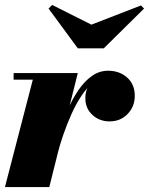

<svg xmlns="http://www.w3.org/2000/svg" viewBox="-20 -755 602 775"><path d="M0 0 112.5 -433.5H35V-460H294L179 0ZM197 -133Q206.5 -175.5 220.5 -222Q234.5 -268.5 253.5 -312.2Q272.5 -356 297 -391.8Q321.5 -427.5 351.2 -448.5Q381 -469.5 416.5 -469.5Q462 -469.5 493 -442.2Q524 -415 524 -368.5Q524 -324.5 495 -294.8Q466 -265 422.5 -265Q381.5 -265 353 -291.2Q324.5 -317.5 324.5 -358.5Q324.5 -401 352.8 -426.8Q381 -452.5 424 -452.5Q467 -452.5 495 -431.2Q523 -410 523 -368.5L496.5 -369Q496.5 -406.5 474.2 -425.2Q452 -444 414 -444Q384.5 -444 358.2 -423.5Q332 -403 309.2 -369Q286.5 -335 268 -293.5Q249.5 -252 235.2 -210.2Q221 -168.5 212 -133ZM294 -560 176 -720.5 190.5 -735 349 -655.5 549 -733 561.5 -720.5 399 -560Z"/></svg>

Font: Bodoni Moda 9pt Black
Style: Italic
Weight: 900
Italic angle: -13°
Designer: Owen Earl
Foundry: indestructible type
Version: Version 2.004